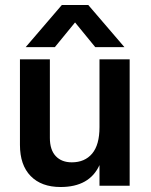

<svg xmlns="http://www.w3.org/2000/svg" viewBox="-20 -745 605 770"><path d="M500 0H379V-83Q339 5 223 5Q146 5 103 -39Q60 -83 60 -164V-507H180V-192Q180 -144 203.5 -119Q227 -94 268 -94Q320 -94 349.5 -129Q379 -164 379 -235V-507H500ZM200 -556H83L228 -725H334L479 -556H362L281 -655Z"/></svg>

Font: Hind Vadodara SemiBold
Style: Regular
Weight: 600
Designer: Hitesh Malaviya
Foundry: Indian Type Foundry
Version: Version 1.001;PS 1.0;hotconv 1.0.86;makeotf.lib2.5.63406; tt